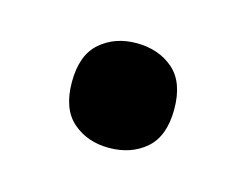

<svg xmlns="http://www.w3.org/2000/svg" viewBox="-38 -173 309 241"><g transform="rotate(15 116.5 -53.0)"><path d="M116 15Q88 15 69 -1.5Q50 -18 50 -53Q50 -88 69 -104.5Q88 -121 116 -121Q145 -121 164 -104.5Q183 -88 183 -53Q183 -18 164 -1.5Q145 15 116 15Z"/></g></svg>

Font: Orienta
Style: Regular
Weight: 400
Designer: Eduardo Rodriguez Tunni
Foundry: Eduardo Rodriguez Tunni
Version: Version 1.002; ttfautohint (v1.8.4.7-5d5b);gftools[0.9.23]